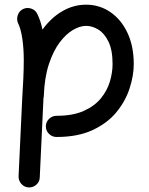

<svg xmlns="http://www.w3.org/2000/svg" viewBox="-20 -555 644 832"><path d="M178.7 -7.3Q178.7 -26.4 192.4 -39.8Q206.1 -53.2 225.1 -53.2Q295.4 -53.2 342.5 -74.2Q389.6 -95.2 417 -128.7Q444.3 -162.1 456.1 -201.4Q467.8 -240.7 467.8 -277.3Q467.8 -337.9 450.2 -374.3Q432.6 -410.6 406.2 -426.8Q379.9 -442.9 353 -442.9Q326.7 -442.9 296.4 -425.3Q266.1 -407.7 238.5 -371.1Q210.9 -334.5 191.9 -277.1Q172.9 -219.7 169.9 -140.1Q169.9 -135.3 168.5 -130.9Q168.5 -125.5 168 -121.1L152.3 213.4Q151.9 232.4 137.7 245.1Q123.5 257.8 104.5 257.3Q85.4 256.3 72.8 242.2Q60.1 228 60.5 209L76.2 -126.5Q79.1 -173.8 81.1 -215.6Q83 -257.3 83 -294.4Q83 -344.7 76.7 -387.5Q70.3 -430.2 58.6 -453.6Q50.8 -470.7 56.9 -489Q63 -507.3 79.6 -515.6Q96.7 -523.9 115.2 -517.8Q133.8 -511.7 141.6 -494.6Q156.2 -465.3 164.1 -426.8Q201.2 -478 249.8 -506.3Q298.3 -534.7 353 -534.7Q411.6 -534.7 458.5 -502.4Q505.4 -470.2 532.5 -412.4Q559.6 -354.5 559.6 -277.3Q559.6 -227.5 541.7 -172.4Q523.9 -117.2 484.9 -69.3Q445.8 -21.5 381.6 8.5Q317.4 38.6 225.1 38.6Q206.1 38.6 192.4 25.1Q178.7 11.7 178.7 -7.3Z"/></svg>

Font: Mikhak-DS2-FD Medium
Style: Regular
Weight: 500
Designer: Amin Abedi
Version: Version 3.4